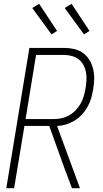

<svg xmlns="http://www.w3.org/2000/svg" viewBox="-20 -986 540 1006"><path d="M13 0 134 -735H316Q343 -735 369 -729Q395 -723 415.5 -708Q436 -693 449 -671Q462 -649 468 -624Q474 -599 473.5 -571.5Q473 -544 468 -517Q464 -494 457.5 -471Q451 -448 439 -426.5Q427 -405 409.5 -386Q392 -367 370.5 -354Q349 -341 326 -334Q303 -327 279 -326L399 0H357L319 -101L238 -326H108L54 0ZM114 -362H262Q282 -362 302.5 -366.5Q323 -371 342.5 -382Q362 -393 377 -409Q392 -425 402.5 -443.5Q413 -462 419 -482.5Q425 -503 428 -523Q432 -544 433 -565.5Q434 -587 430.5 -607Q427 -627 417.5 -645Q408 -663 392.5 -675Q377 -687 357 -692.5Q337 -698 316 -698H169ZM420 -806 319 -944 355 -966 449 -824ZM250 -806 149 -944 185 -966 279 -824Z"/></svg>

Font: Iosevka SS18 Extralight
Style: Italic
Weight: 200
Italic angle: -9°
Monospace: yes
Designer: Belleve Invis
Foundry: Belleve Invis
Version: Version 25.1.1; ttfautohint (v1.8.4)